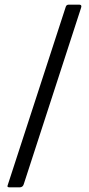

<svg xmlns="http://www.w3.org/2000/svg" viewBox="-20 -762 382 826"><path d="M21 44Q9 44 13 35L263 -733Q266 -742 276 -742H320Q330 -742 330 -735Q330 -732 328 -726L82 31Q78 44 64 44Z"/></svg>

Font: Libre Franklin
Style: Regular
Weight: 400
Designer: Pablo Impallari, Rodrigo Fuenzalida
Foundry: Impallari Type
Version: Version 1.001; ttfautohint (v1.4.1)